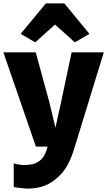

<svg xmlns="http://www.w3.org/2000/svg" viewBox="-22 -866 633 1134"><path d="M59 238V99Q67.5 102 87.5 105.5Q107.5 109 120 109Q145 109 172.2 103Q199.5 97 222.8 74.2Q246 51.5 259 0H190L-2 -557H189L269 -264L305.5 -111.5L339 -264L401 -557H591L416 13Q385.5 112.5 338.5 162.5Q291.5 212.5 238 232Q219.5 239.5 191.8 243.8Q164 248 142 248Q134.5 248 115.8 246.2Q97 244.5 79.5 242.2Q62 240 59 238ZM186 -616 100 -666 249 -846H358L506 -666L420 -616L303 -721Z"/></svg>

Font: Merriweather Sans Black
Style: Regular
Weight: 900
Designer: Eben Sorkin
Foundry: Eben Sorkin
Version: Version 1.008; ttfautohint (v1.7.19-72a1) -l 8 -r 50 -G 200 